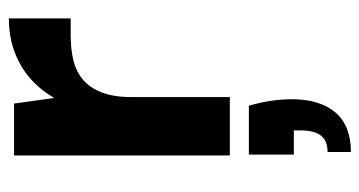

<svg xmlns="http://www.w3.org/2000/svg" viewBox="-214 -338 831 444"><g transform="rotate(-90 202.0 -115.5)"><path d="M65 0V-499H185L198 -406Q217 -439 243.5 -462Q270 -485 305 -498Q340 -511 382 -511V-368H341Q310 -368 284 -361.5Q258 -355 239.5 -339Q221 -323 210.5 -295.5Q200 -268 200 -227V0ZM73 280V226Q99 226 111 210.5Q123 195 123 163V148H67V44H180Q188 71 191.5 96Q195 121 195 144Q195 208 164.5 244Q134 280 73 280Z"/></g></svg>

Font: DM Sans 20pt
Style: Bold
Weight: 700
Version: Version 4.004;gftools[0.9.30]